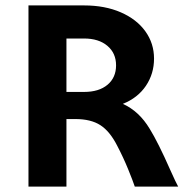

<svg xmlns="http://www.w3.org/2000/svg" viewBox="-20 -688 687 708"><path d="M85 -668H290Q367 -668 425.5 -642.5Q484 -617 516 -572.5Q548 -528 548 -472Q548 -416 518 -371.5Q488 -327 433 -305Q493 -278 532 -213Q563 -163 608 -61Q629 -14 637 0H477Q470 -21 452.5 -64Q435 -107 412 -151Q385 -204 350 -226.5Q315 -249 258 -249H225V0H85ZM290 -349Q345 -349 376.5 -375.5Q408 -402 408 -447Q408 -492 376 -519Q344 -546 290 -546H225V-349Z"/></svg>

Font: Madhuban SemiBold
Style: Regular
Weight: 600
Designer: jaikishan Patel
Foundry: MagicType
Version: Version 1.000